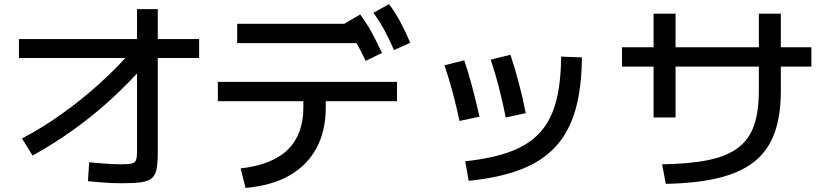

<svg xmlns="http://www.w3.org/2000/svg" viewBox="-20 -860 4040 943"><path d="M88 -180Q184 -230 280 -298Q376 -366 465 -446Q554 -526 628 -611L703 -555Q622 -461 530.5 -377Q439 -293 340.5 -222.5Q242 -152 140 -96ZM580 40Q556 40 529.5 39Q503 38 473.5 35.5Q444 33 412 30L418 -63Q447 -60 475 -58Q503 -56 527.5 -54.5Q552 -53 570 -53Q608 -53 625.5 -56.5Q643 -60 648 -73.5Q653 -87 653 -115V-815H755V-115Q755 -63 749.5 -32Q744 -1 726.5 14.5Q709 30 674 35Q639 40 580 40ZM73 -575V-668H958V-575Z M1162 -33Q1317 -50 1393.5 -125Q1470 -200 1470 -333V-363H1050V-458H1930V-363H1580V-333Q1580 -217 1534 -132Q1488 -47 1400.5 2.5Q1313 52 1186 63ZM1145 -648V-743H1765V-648ZM1776 -561Q1750 -616 1725.5 -659Q1701 -702 1671 -743L1749 -789Q1781 -746 1806 -700Q1831 -654 1856 -600ZM1915 -614Q1891 -670 1867 -713.5Q1843 -757 1814 -797L1891 -840Q1923 -796 1947.5 -750Q1972 -704 1995 -650Z M2265 -68Q2397 -82 2487 -115.5Q2577 -149 2631.5 -208.5Q2686 -268 2710.5 -359.5Q2735 -451 2736 -582L2838 -578Q2837 -428 2806 -320Q2775 -212 2709 -140Q2643 -68 2537.5 -27.5Q2432 13 2282 28ZM2237 -266Q2221 -340 2202.5 -409Q2184 -478 2163 -539L2260 -564Q2279 -509 2297.5 -440Q2316 -371 2335 -287ZM2464 -283Q2449 -358 2430.5 -430.5Q2412 -503 2390 -567L2487 -591Q2509 -525 2528.5 -451.5Q2548 -378 2562 -304Z M3232 -53Q3368 -55 3459.5 -74Q3551 -93 3605.5 -134.5Q3660 -176 3683.5 -244.5Q3707 -313 3707 -413V-793H3815V-413Q3815 -292 3784 -206.5Q3753 -121 3686 -67Q3619 -13 3511.5 13.5Q3404 40 3250 43ZM3190 -283V-793H3298V-283ZM3035 -533V-628H3965V-533Z"/></svg>

Font: M PLUS 1 Medium
Style: Regular
Weight: 500
Designer: Coji Morishita
Foundry: UNDERFOREST DESIGN
Version: Version 1.001